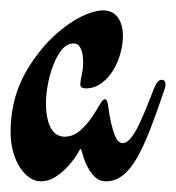

<svg xmlns="http://www.w3.org/2000/svg" viewBox="-40 -336 333 363"><path d="M272 -169.9Q257.3 -126 244.6 -93Q231.9 -60.1 219.2 -37.8Q206.5 -15.6 192.1 -4.4Q177.7 6.8 160.2 6.8Q147.9 6.8 139.9 -1Q131.8 -8.8 126.5 -18.6Q121.1 -28.3 118.4 -37.4Q115.7 -46.4 114.7 -49.3Q114.3 -50.3 113.8 -52.2Q113.3 -54.2 112.3 -54.2Q111.3 -54.2 110.6 -52.7Q109.9 -51.3 108.9 -49.8Q107.4 -46.4 101.1 -37.1Q94.7 -27.8 85.2 -18.1Q75.7 -8.3 63.5 -0.7Q51.3 6.8 37.1 6.8Q25.9 6.8 15.4 -0.5Q4.9 -7.8 -2.9 -20.3Q-10.7 -32.7 -15.4 -49.8Q-20 -66.9 -20 -86.4Q-20 -128.9 -6.6 -166.3Q6.8 -203.6 37.1 -241.2Q51.8 -259.3 68.1 -273.4Q84.5 -287.6 100.1 -297.1Q115.7 -306.6 130.1 -311.5Q144.5 -316.4 154.8 -316.4Q161.6 -316.4 168.5 -314Q175.3 -311.5 180.7 -305.7Q186 -299.8 189.2 -290.3Q192.4 -280.8 192.4 -267.1Q192.4 -252.4 187.7 -235.4Q183.1 -218.3 174.1 -203.4Q165 -188.5 151.9 -178.7Q138.7 -168.9 122.1 -168.9Q111.8 -168.9 111.8 -176.8Q111.8 -182.1 114.5 -194.3Q117.2 -206.5 117.2 -217.8Q117.2 -222.2 116.7 -228.3Q116.2 -234.4 114.3 -240.2Q112.3 -246.1 108.9 -250Q105.5 -253.9 99.6 -253.9Q86.4 -253.9 76.7 -241.7Q66.9 -229.5 60.3 -211.9Q53.7 -194.3 50.3 -175.3Q46.9 -156.2 46.9 -142.6Q46.9 -124 49.8 -111.6Q52.7 -99.1 57.6 -91.6Q62.5 -84 68.8 -80.8Q75.2 -77.6 82 -77.6Q98.1 -77.6 110.8 -88.6Q123.5 -99.6 132.8 -113Q142.1 -126.5 148.2 -137.5Q154.3 -148.4 158.2 -148.4Q162.6 -148.4 164.1 -138.2Q167 -116.2 170.4 -102.1Q173.8 -87.9 177.2 -79.8Q180.7 -71.8 184.3 -68.6Q188 -65.4 191.9 -65.4Q199.2 -65.4 206.5 -74Q213.9 -82.5 221.2 -97.2Q228.5 -111.8 236.3 -131.3Q244.1 -150.9 252.9 -172.9Q258.3 -185.1 265.6 -185.1Q272.9 -185.1 272.9 -176.3Q272.9 -172.9 272 -169.9Z"/></svg>

Font: Engagement
Style: Regular
Weight: 400
Designer: Astigmatic (AOETI)
Foundry: Astigmatic (AOETI)
Version: Version 1.000